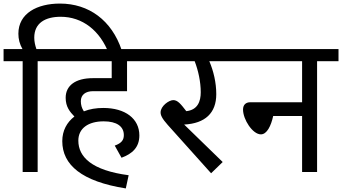

<svg xmlns="http://www.w3.org/2000/svg" viewBox="-40 -964 1917 1076"><path d="M-20 -621H87V0H171V-621H265V-689H164C157 -710 152 -730 152 -753C152 -836 215 -870 300 -870C421 -870 521 -794 571 -661L642 -683C586 -850 458 -944 296 -944C169 -944 63 -890 63 -775C63 -745 70 -717 86 -689H-20Z M230 -621H586V-526H481C382 -526 328 -484 328 -416C328 -365 352 -337 377 -311C335 -279 309 -232 309 -173C309 -40 418 53 665 92L681 18C475 -9 399 -84 399 -176C399 -245 455 -284 541 -284C614 -284 654 -256 654 -207C654 -180 642 -162 603 -148L641 -80C701 -102 741 -138 741 -205C741 -299 662 -359 539 -359C499 -359 462 -353 430 -340C418 -358 413 -377 413 -397C413 -433 440 -453 481 -453H672V-621H820V-689H230Z M780 -621H1051C1071 -569 1085 -506 1085 -447C1085 -396 1068 -348 1004 -341C974 -380 956 -403 931 -403C907 -403 860 -370 860 -334C860 -319 867 -301 900 -264L1143 7L1208 -56L992 -266C1110 -272 1172 -331 1172 -436C1172 -501 1157 -565 1133 -621H1290V-689H780Z M1250 -621H1653V-391H1363C1338 -391 1322 -377 1322 -350C1322 -294 1376 -211 1422 -211C1456 -211 1479 -259 1491 -314H1653V0H1737V-621H1857V-689H1250Z"/></svg>

Font: FiraGO Unicode
Style: Regular
Weight: 400
Designer: bBox Type
Foundry: bBox Type GmbH
Version: Version 1.001;PS 001.001;hotconv 1.0.88;makeotf.lib2.5.64775